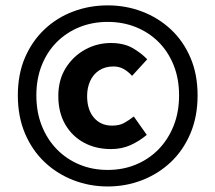

<svg xmlns="http://www.w3.org/2000/svg" viewBox="-20 -675 790 704"><path d="M374.9 8.7Q308.5 8.7 248.9 -14.4Q189.4 -37.5 143.6 -80.6Q97.9 -123.8 71.6 -185.7Q45.4 -247.6 45.4 -325.3Q45.4 -402.8 71.6 -463.8Q97.9 -524.8 143.6 -567.8Q189.4 -610.8 248.9 -633Q308.5 -655.3 374.9 -655.3Q441.6 -655.3 501.1 -632.6Q560.5 -609.9 606.3 -567.4Q652 -524.8 678.2 -463.8Q704.5 -402.8 704.5 -325.3Q704.5 -247.6 678.2 -185.7Q652 -123.8 606.3 -80.6Q560.5 -37.5 501.1 -14.4Q441.6 8.7 374.9 8.7ZM374.9 -51.9Q430.5 -51.9 477.9 -71.4Q525.4 -91 560.9 -127Q596.3 -163.1 616.5 -213.4Q636.6 -263.7 636.6 -325.3Q636.6 -386.7 616.5 -436.5Q596.3 -486.3 560.9 -521.5Q525.4 -556.6 477.9 -575.7Q430.5 -594.7 374.9 -594.7Q319.4 -594.7 271.9 -575.7Q224.5 -556.6 189 -521.5Q153.5 -486.3 133.4 -436.5Q113.3 -386.7 113.3 -325.3Q113.3 -263.7 133.4 -213.4Q153.5 -163.1 189 -127Q224.5 -91 271.9 -71.4Q319.4 -51.9 374.9 -51.9ZM387.2 -128.4Q331.1 -128.4 287.6 -152Q244.1 -175.6 218.9 -219.3Q193.8 -262.9 193.8 -322.9Q193.8 -382.3 221.2 -425.9Q248.7 -469.5 292.5 -493.4Q336.3 -517.3 386.6 -517.3Q433 -517.3 464.7 -499.6Q496.3 -482 519.8 -457.6L464.3 -396.8Q449.5 -413.2 433 -422.2Q416.6 -431.3 396.1 -431.3Q365.2 -431.3 343.5 -416.9Q321.8 -402.6 310.6 -377.9Q299.4 -353.2 299.4 -322.9Q299.4 -273 324.3 -243.7Q349.3 -214.4 390.8 -214.4Q417.2 -214.4 434.3 -223.7Q451.5 -233 470.6 -247.9L518.2 -180.5Q490.8 -157.4 458.6 -142.9Q426.5 -128.4 387.2 -128.4Z"/></svg>

Font: Source Sans 3
Style: Regular
Weight: 200
Designer: Paul D. Hunt
Foundry: Adobe
Version: Version 3.046;hotconv 1.0.118;makeotfexe 2.5.65603